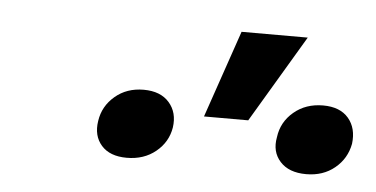

<svg xmlns="http://www.w3.org/2000/svg" viewBox="-30 -877 613 313"><g transform="rotate(5 276.0 -721.0)"><path d="M305.4 -689.6 354.4 -832.4H462.7L377.8 -689.6ZM426.8 -666.2Q430 -691.4 449.6 -707.9Q469.1 -724.4 497.5 -724.4Q525.2 -724.4 539.1 -708.1Q552.9 -691.8 549.7 -666.2Q545.1 -641.7 526.1 -626.1Q507.1 -610.4 479.4 -610.4Q451 -610.4 436.6 -626.4Q422.2 -642.4 426.8 -666.2ZM134.2 -667.3Q137.8 -691.8 157 -708.1Q176.1 -724.4 203.8 -724.4Q231.5 -724.4 245.7 -708.1Q259.9 -691.8 256.4 -667.3Q252.5 -643.1 233.1 -627.3Q213.8 -611.5 185.7 -611.5Q158 -611.5 144.2 -627.1Q130.3 -642.8 134.2 -667.3Z"/></g></svg>

Font: Karasuma Gothic
Style: Medium Italic
Weight: 500
Italic angle: 9.39998°
Designer: Rasmus Andersson / Ryoko Nishizuka
Foundry: Genbu
Version: Version 1.00